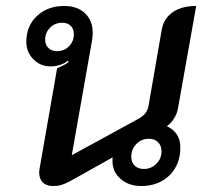

<svg xmlns="http://www.w3.org/2000/svg" viewBox="-20 -613 686 642"><path d="M111 -37Q111 -41 113 -53L171 -385Q198 -396 210 -406L207 -410Q183 -391 149 -391Q115 -391 91.5 -415Q68 -439 68 -473Q68 -526 103.5 -559.5Q139 -593 195 -593Q239 -593 264.5 -568.5Q290 -544 290 -503Q290 -495 288 -479L220 -94L436 -212Q456 -222 465 -233Q474 -244 477 -261L521 -515Q528 -552 558 -572.5Q588 -593 636 -593L575 -250Q572 -233 562 -217Q552 -201 538 -191Q583 -170 583 -120Q583 -62 546.5 -26.5Q510 9 452 9Q410 9 383 -15Q356 -39 356 -75Q356 -83 357 -87L214 -7Q197 2 185 5.5Q173 9 157 9Q135 9 123 -3Q111 -15 111 -37ZM227 -499Q227 -516 216.5 -526.5Q206 -537 188 -537Q164 -537 147.5 -520.5Q131 -504 131 -480Q131 -463 142 -452.5Q153 -442 171 -442Q195 -442 211 -458.5Q227 -475 227 -499ZM520 -107Q520 -126 508.5 -137.5Q497 -149 478 -149Q453 -149 436 -131.5Q419 -114 419 -89Q419 -70 430.5 -59Q442 -48 461 -48Q485 -48 502.5 -65Q520 -82 520 -107Z"/></svg>

Font: K2D Medium
Style: Italic
Weight: 500
Italic angle: -10°
Designer: Katatrad Aksorn Co.,Ltd.
Foundry: Cadson Demak Co.,Ltd.
Version: Version 1.000; ttfautohint (v1.6)